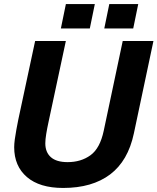

<svg xmlns="http://www.w3.org/2000/svg" viewBox="-20 -914 779 950"><path d="M292.4 16Q176 16 113.1 -38.1Q50.2 -92.2 50.2 -185.6Q50.2 -201.6 53.2 -224.6Q56.2 -247.6 61.1 -273.2Q66 -298.8 70.4 -321.6L153.8 -711H305.8L219.6 -308Q213.2 -278.8 208.7 -251.2Q204.2 -223.6 204.2 -204.8Q204.2 -160.6 231.8 -136.2Q259.4 -111.8 314.4 -111.8Q380.6 -111.8 427.7 -145.9Q474.8 -180 493.2 -266.8L587.2 -711H739.2L642.4 -254Q613.6 -117.8 524.8 -50.9Q436 16 292.4 16ZM281.2 -773.2 306 -894H449.2L424.4 -773.2ZM496 -773.2 520.8 -894H664L639.2 -773.2Z"/></svg>

Font: Geist
Style: Italic
Weight: 400
Italic angle: -12°
Designer: Basement.studio, Andrés Briganti, Mateo Zaragoza
Foundry: Basement.studio, Vercel, Andrés Briganti, Guido Ferreyra, Mateo Zaragoza
Version: Version 1.500